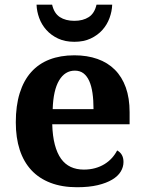

<svg xmlns="http://www.w3.org/2000/svg" viewBox="-20 -783 611 813"><path d="M296.9 -483.9Q254.9 -483.9 230.2 -442.4Q205.6 -400.9 203.1 -320.8H376Q376 -358.9 371.6 -389.2Q367.2 -419.4 357.7 -440.4Q348.1 -461.4 333.3 -472.7Q318.4 -483.9 296.9 -483.9ZM306.2 9.8Q242.7 9.8 194.1 -8.8Q145.5 -27.3 112.8 -62.5Q80.1 -97.7 63.5 -148.7Q46.9 -199.7 46.9 -265.1Q46.9 -335.4 63.5 -388.7Q80.1 -441.9 111.8 -477.5Q143.6 -513.2 189.7 -531Q235.8 -548.8 294.9 -548.8Q349.1 -548.8 392.6 -533.4Q436 -518.1 466.3 -487.8Q496.6 -457.5 512.7 -412.6Q528.8 -367.7 528.8 -308.1V-256.8H201.2Q202.6 -206.5 212.2 -170.4Q221.7 -134.3 238.5 -110.8Q255.4 -87.4 279.5 -76.2Q303.7 -64.9 335 -64.9Q360.8 -64.9 382.8 -71Q404.8 -77.1 422.6 -88.1Q440.4 -99.1 453.9 -114Q467.3 -128.9 476.1 -146Q502.9 -131.3 502.9 -97.2Q502.9 -75.7 491.2 -56.4Q479.5 -37.1 455.1 -22.5Q430.7 -7.8 393.8 1Q356.9 9.8 306.2 9.8ZM294.9 -606Q255.4 -606 225.8 -619.9Q196.3 -633.8 176.3 -656.2Q156.2 -678.7 146 -706.8Q135.7 -734.9 134.8 -763.2H200.7Q209 -726.6 233.4 -710.7Q257.8 -694.8 294.9 -694.8Q331.5 -694.8 356 -710.7Q380.4 -726.6 388.7 -763.2H455.1Q454.1 -734.9 443.8 -706.8Q433.6 -678.7 413.6 -656.2Q393.6 -633.8 364 -619.9Q334.5 -606 294.9 -606Z"/></svg>

Font: Droid Serif
Style: Bold
Weight: 700
Designer: Monotype Design team
Foundry: Monotype Imaging Inc.
Version: Version 1.03